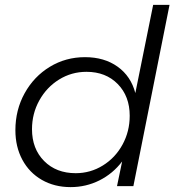

<svg xmlns="http://www.w3.org/2000/svg" viewBox="-20 -762 721 786"><path d="M43 -229Q43 -312 81 -380.5Q119 -449 184 -488.5Q249 -528 328 -528Q407 -528 461.5 -489Q516 -450 534 -381L607 -742H674L526 0H459L480 -101Q442 -51 387 -23.5Q332 4 269 4Q203 4 151.5 -25.5Q100 -55 71.5 -108Q43 -161 43 -229ZM511 -288Q511 -368 462 -418Q413 -468 334 -468Q273 -468 222 -436.5Q171 -405 141 -351Q111 -297 111 -233Q111 -153 160.5 -103Q210 -53 290 -53Q350 -53 401 -84.5Q452 -116 481.5 -170Q511 -224 511 -288Z"/></svg>

Font: Gontserrat Light
Style: Italic
Weight: 300
Italic angle: -11.3°
Designer: Julieta Ulanovsky
Foundry: Julieta Ulanovsky
Version: Version 6.001